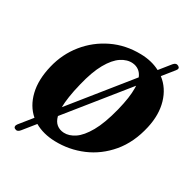

<svg xmlns="http://www.w3.org/2000/svg" viewBox="-186 -939 1161 1181"><g transform="rotate(30 395.0 -348.5)"><path d="M73 70.5Q65 66.5 64.8 57.8Q64.5 49 72 39.5L142.5 -48Q85 -97.5 64.8 -180.2Q44.5 -263 70.5 -370Q95 -471.5 158.5 -550Q222 -628.5 313.8 -672.5Q405.5 -716.5 514.5 -714Q592 -712.5 651.5 -681L712.5 -757Q729 -777.5 748 -767Q766.5 -756.5 750.5 -737L687.5 -658.5Q750 -610.5 774 -528.8Q798 -447 775.5 -347Q748 -224.5 679.5 -143.2Q611 -62 517.8 -22.5Q424.5 17 322 14Q238.5 11.5 177 -24L109 60.5Q92 81.5 73 70.5ZM283 -365.5Q269 -309 262.5 -265Q256 -221 255.5 -188.5L573.5 -584Q562.5 -611 543 -625Q523.5 -639 498.5 -641Q458.5 -644.5 418 -618Q377.5 -591.5 342.5 -529.5Q307.5 -467.5 283 -365.5ZM344 -58.5Q381.5 -56.5 421 -82.8Q460.5 -109 497.2 -173.5Q534 -238 562.5 -351Q575 -402 580.8 -442Q586.5 -482 586 -512.5Q586 -522.5 585.5 -531.5L262 -129.5Q271 -94 292.5 -77Q314 -60 344 -58.5Z"/></g></svg>

Font: Fraunces 9pt S050
Style: Bold Italic
Weight: 700
Italic angle: -16°
Version: Version 1.000; ttfautohint (v1.8.3)